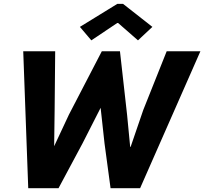

<svg xmlns="http://www.w3.org/2000/svg" viewBox="-20 -989 1073 1009"><path d="M102.1 -719.7H270L267.1 -411.1L264.6 -220.7L342.3 -386.7L515.1 -719.7H610.4L647.9 -385.3L664.1 -217.3H666.5L732.9 -411.1L856 -719.7H1033.2L716.3 0H561L529.3 -235.4L508.8 -422.4L413.6 -235.4L287.6 0H128.4ZM399.9 -847.7 596.7 -968.8H626.5L780.8 -847.7L705.1 -776.9L600.6 -868.2H596.2L460 -776.9Z"/></svg>

Font: Reddit Sans Fudge ExBold Italic
Style: Regular
Weight: 800
Italic angle: -11.25°
Designer: Stephen Hutchings
Version: Version 1.013